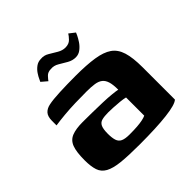

<svg xmlns="http://www.w3.org/2000/svg" viewBox="-151 -697 836 836"><g transform="rotate(-45 267.0 -279.0)"><path d="M253 5Q183 5 140 0.5Q97 -4 73.5 -17Q50 -30 42 -54Q34 -78 34 -116Q34 -167 44 -193.5Q54 -220 79 -230Q104 -240 146 -240Q171 -240 203.5 -239.5Q236 -239 267.5 -238Q299 -237 322.5 -234.5Q346 -232 355 -230Q355 -261 349.5 -279Q344 -297 332 -306.5Q320 -316 300 -319Q280 -322 251 -322Q216 -322 181.5 -321Q147 -320 114.5 -317Q82 -314 55 -310V-338Q55 -365 67 -378Q79 -391 100 -395Q123 -400 168.5 -402Q214 -404 267 -404Q334 -404 379.5 -397Q425 -390 451 -372Q477 -354 488 -318.5Q499 -283 499 -224V-25Q483 -10 419.5 -2.5Q356 5 253 5ZM252 -57Q280 -57 299.5 -58.5Q319 -60 333 -63Q347 -66 355 -70V-182Q344 -185 324.5 -187Q305 -189 285 -190Q265 -191 254 -191Q230 -191 215 -187Q200 -183 193.5 -169Q187 -155 187 -126Q187 -101 192 -85.5Q197 -70 211 -63.5Q225 -57 252 -57ZM324 -460Q304 -460 285.5 -470.5Q267 -481 249 -492Q231 -503 211 -501Q192 -501 181 -489Q170 -477 166 -471L139 -494Q140 -495 144.5 -505.5Q149 -516 158 -529.5Q167 -543 180.5 -553Q194 -563 212 -563Q232 -565 250 -554Q268 -543 286 -532.5Q304 -522 322 -522Q344 -522 356.5 -535Q369 -548 374 -557L401 -536Q401 -535 395.5 -523.5Q390 -512 380.5 -497.5Q371 -483 356.5 -471.5Q342 -460 324 -460Z"/></g></svg>

Font: Genos
Style: Bold
Weight: 700
Designer: Robert E. Leuschke
Foundry: Robert E. Leuschke
Version: Version 1.010